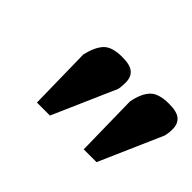

<svg xmlns="http://www.w3.org/2000/svg" viewBox="-62 -878 647 647"><g transform="rotate(45 261.5 -554.0)"><path d="M132 -623Q142 -667 162 -688.5Q182 -710 231 -710Q269 -710 284.5 -696.5Q300 -683 300 -657Q300 -636 297 -624L198 -398H136ZM355 -623Q364 -668 384.5 -689Q405 -710 454 -710Q492 -710 507.5 -696.5Q523 -683 523 -658Q523 -640 519 -624L420 -398H359Z"/></g></svg>

Font: Taviraj ExtraBold
Style: Italic
Weight: 800
Italic angle: -12°
Designer: Katatrad Team
Foundry: CadsonDemak
Version: Version 1.001